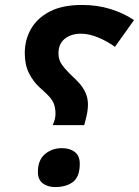

<svg xmlns="http://www.w3.org/2000/svg" viewBox="-20 -744 561 775"><path d="M193 -239Q198 -251 201 -262Q204 -273 204 -285Q204 -309 196.5 -327.5Q189 -346 164 -369L138 -393Q114 -415 97 -448.5Q80 -482 80 -530Q80 -583 105 -627Q130 -671 181 -697.5Q232 -724 311 -724Q373 -724 426 -707.5Q479 -691 521 -663L444 -555Q412 -578 375.5 -593Q339 -608 307 -608Q267 -608 241.5 -587.5Q216 -567 216 -529Q216 -504 228 -486Q240 -468 260 -448L288 -421Q320 -390 330.5 -355Q341 -320 327 -266L320 -239ZM203 11Q172 11 152.5 -4Q133 -19 133 -50Q133 -98 161.5 -122Q190 -146 230 -146Q262 -146 282 -130.5Q302 -115 302 -83Q302 -31 275 -10Q248 11 203 11Z"/></svg>

Font: Noto Sans Thaana
Style: Bold
Weight: 700
Designer: David Williams
Foundry: Google Inc.
Version: Version 3.001; ttfautohint (v1.8.4.7-5d5b)